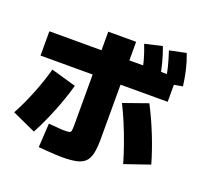

<svg xmlns="http://www.w3.org/2000/svg" viewBox="-154 -1024 1307 1263"><g transform="rotate(20 500.0 -392.5)"><path d="M405 70Q388 70 361.5 68.5Q335 67 304 65Q273 63 240 60L250 -108Q276 -106 297.5 -104Q319 -102 335 -101Q351 -100 360 -100Q385 -100 395 -102.5Q405 -105 407.5 -116.5Q410 -128 410 -155V-810H605V-130Q605 -69 596.5 -29.5Q588 10 566.5 31.5Q545 53 506 61.5Q467 70 405 70ZM10 -100Q53 -180 89.5 -271Q126 -362 150 -450L325 -400Q301 -312 261.5 -213Q222 -114 175 -25ZM800 -25Q782 -88 758.5 -154Q735 -220 708.5 -283.5Q682 -347 655 -400L825 -460Q871 -372 910 -274Q949 -176 975 -85ZM45 -510V-680H935V-510ZM717 -605Q707 -664 693.5 -713.5Q680 -763 659 -816L780 -844Q799 -793 812.5 -741.5Q826 -690 836 -630ZM878 -619Q870 -678 857.5 -727.5Q845 -777 827 -831L943 -855Q963 -803 975 -751.5Q987 -700 995 -640Z"/></g></svg>

Font: M PLUS 2 Thin Black
Style: Regular
Weight: 900
Version: Version 1.001